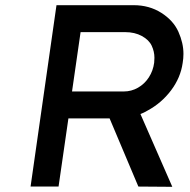

<svg xmlns="http://www.w3.org/2000/svg" viewBox="-20 -720 735 741"><path d="M98 0 198 -700H496Q556 -700 602.5 -670.5Q649 -641 668.5 -597.5Q688 -554 688 -512Q688 -495 685 -477Q677 -420 640 -371Q603 -322 549 -293Q536 -285 522 -280L645 1L514 0L403 -263H244L206 0ZM258 -367H458Q487 -367 512.5 -381.5Q538 -396 554.5 -421.5Q571 -447 575 -478Q576 -488 576 -497Q576 -521 565.5 -543.5Q555 -566 527.5 -581Q500 -596 463 -596H291Z"/></svg>

Font: Lexend
Style: Italic
Weight: 400
Italic angle: -8.13011°
Designer: Bonnie Shaver-Troup, Thomas Jockin
Foundry: Lexend
Version: Version 1.007